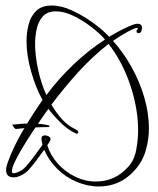

<svg xmlns="http://www.w3.org/2000/svg" viewBox="-20 -620 573 695"><path d="M338 55Q297 55 257 38Q217 21 186.5 -9.5Q156 -40 140 -78Q134 -70 121 -52Q108 -34 94.5 -17.5Q81 -1 73 5Q63 12 51.5 17Q40 22 29 22Q2 22 2 -5Q2 -12 4 -18.5Q6 -25 8 -32Q28 -88 64 -149Q100 -210 134 -258Q109 -303 92.5 -361.5Q76 -420 76 -471Q76 -501 83.5 -531Q91 -561 111 -580.5Q131 -600 167 -600Q202 -600 241 -582Q280 -564 316 -538Q352 -512 375 -487Q385 -493 406 -504.5Q427 -516 447.5 -525Q468 -534 478 -534Q494 -534 494 -518Q494 -514 491.5 -507Q489 -500 482 -500Q474 -500 474 -507Q474 -510 476.5 -512.5Q479 -515 479 -516Q479 -519 477 -519Q469 -519 450.5 -509.5Q432 -500 414 -488.5Q396 -477 389 -472Q426 -431 455.5 -378.5Q485 -326 502 -268.5Q519 -211 519 -154Q519 -114 507 -73.5Q495 -33 466 -2Q414 55 338 55ZM148 -276Q192 -335 245.5 -386Q299 -437 360 -477Q341 -499 310.5 -522.5Q280 -546 246 -562.5Q212 -579 182 -579Q151 -579 134.5 -560Q118 -541 112.5 -514Q107 -487 107 -462Q107 -418 118 -367.5Q129 -317 148 -276ZM327 37Q396 37 443 -15Q466 -39 473 -77.5Q480 -116 480 -147Q480 -227 451.5 -312Q423 -397 373 -461Q314 -415 262.5 -358Q211 -301 166 -241Q179 -219 196 -198Q213 -177 235 -162Q240 -159 246 -156Q252 -153 258 -149Q260 -148 261.5 -146Q263 -144 263 -142Q263 -136 258 -136Q256 -136 254 -137Q225 -151 200 -175.5Q175 -200 155 -226Q148 -216 132.5 -194Q117 -172 98.5 -144Q80 -116 62.5 -87Q45 -58 34 -35Q23 -12 23 0Q23 7 30 7Q37 7 47.5 2Q58 -3 63 -7Q71 -13 85.5 -31Q100 -49 114 -68.5Q128 -88 134 -96Q133 -101 131.5 -107Q130 -113 130 -118Q130 -130 144 -130Q149 -130 156 -126.5Q163 -123 163 -116Q163 -112 158 -104.5Q153 -97 151 -94Q163 -57 189.5 -27.5Q216 2 252 19.5Q288 37 327 37ZM145 -114V-118L143 -115Q145 -115 145 -114ZM38 -153Q36 -152 29.5 -160Q23 -168 26 -169Q44 -171 59.5 -172Q75 -173 88 -173Q112 -173 129.5 -171Q147 -169 157 -166Q159 -165 159 -163Q159 -160 155 -160Q132 -160 100.5 -158.5Q69 -157 38 -153Z"/></svg>

Font: Sassy Frass
Style: Regular
Weight: 400
Designer: Robert E. Leuschke
Foundry: Robert E. Leuschke
Version: Version 1.010; ttfautohint (v1.8.3)